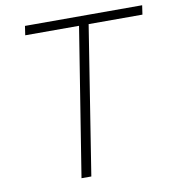

<svg xmlns="http://www.w3.org/2000/svg" viewBox="-80 -776 772 847"><g transform="rotate(-10 306.5 -352.5)"><path d="M217 0 323 -664H82L88 -705H613L607 -664H366L261 0Z"/></g></svg>

Font: Nunito Sans 10pt SemiCondensed ExtraLight
Style: Italic
Weight: 250
Width: 4
Italic angle: -9°
Designer: Vernon Adams
Foundry: Vernon Adams
Version: Version 3.101;gftools[0.9.27]